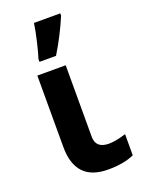

<svg xmlns="http://www.w3.org/2000/svg" viewBox="-151 -867 709 948"><g transform="rotate(-20 203.5 -393.0)"><path d="M227.1 -170.9Q226.6 -108.9 296.9 -108.9Q331.1 -108.9 386.2 -126V-15.1Q333 9.8 249 9.8Q78.1 9.8 78.1 -170.9V-545.9H227.1ZM289.6 -795.9V-784.2Q251.5 -693.4 198.2 -606H111.3V-621.1Q120.1 -647.5 132.8 -701.2Q145.5 -754.9 151.4 -795.9Z"/></g></svg>

Font: NotoSans-Bold
Style: Bold
Weight: 700
Designer: Monotype Design team
Foundry: Monotype Imaging Inc.
Version: Version 1.04